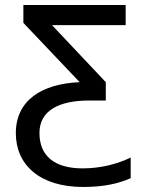

<svg xmlns="http://www.w3.org/2000/svg" viewBox="-20 -734 570 764"><path d="M311 10C395 10 452 -4 500 -25V-107C448 -82 382 -64 309 -64C195 -64 137 -115 137 -205C137 -294 215 -334 334 -334H401V-407L187 -634H480V-714H73V-643L297 -407C148 -401 43 -336 43 -204C43 -79 137 10 311 10Z"/></svg>

Font: Noto Sans Mono Condensed
Style: Regular
Weight: 400
Width: 3
Designer: Monotype Design Team
Foundry: Monotype Imaging Inc.
Version: Version 2.014